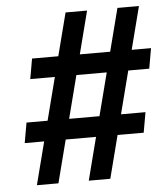

<svg xmlns="http://www.w3.org/2000/svg" viewBox="-51 -739 688 785"><g transform="rotate(-5 293.0 -346.5)"><path d="M281.7 0 460 -693.4H548.3L370.1 0ZM34.2 -175.8 48.8 -258.8H537.1L522.5 -175.8ZM68.8 0 247.1 -693.4H335.4L157.2 0ZM79.6 -434.6 94.2 -517.6H582.5L567.9 -434.6Z"/></g></svg>

Font: Cascadia Mono NF
Style: Italic
Weight: 400
Italic angle: -10°
Monospace: yes
Designer: Aaron Bell
Foundry: Saja Typeworks
Version: Version 2404.023